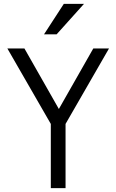

<svg xmlns="http://www.w3.org/2000/svg" viewBox="-20 -970 600 990"><path d="M242 0V-331L18 -720H106L300 -379H267L461 -720H542L318 -331V0ZM272 -793H207L309 -950H413Z"/></svg>

Font: Instrument Sans SemiCondensed
Style: Regular
Weight: 400
Width: 4
Designer: Rodrigo Fuenzalida
Foundry: fragTYPE
Version: Version 1.000;gftools[0.9.28]